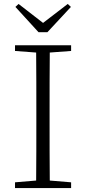

<svg xmlns="http://www.w3.org/2000/svg" viewBox="-20 -952 436 972"><path d="M74 -932 58 -917 175 -789H220L339 -917L323 -932L198 -836ZM56 -694 163 -686C164 -588 164 -489 164 -390V-333C164 -234 164 -135 163 -38L56 -29V0H340V-29L232 -38C231 -135 231 -234 231 -333V-390C231 -489 231 -589 232 -686L340 -694V-723H56Z"/></svg>

Font: Noto Serif CJK SC ExtraLight
Style: Regular
Weight: 200
Designer: Ryoko NISHIZUKA 西塚涼子 (kana & ideographs); Frank Grießhammer (Latin, Greek & Cyrillic); Wenlong ZHANG 张文龙 (bopomofo); San
Foundry: Adobe
Version: Version 2.001;hotconv 1.1.0;makeotfexe 2.6.0